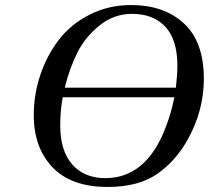

<svg xmlns="http://www.w3.org/2000/svg" viewBox="-20 -727 829 762"><path d="M114 -270Q114 -352 140 -429.5Q166 -507 213.5 -569Q261 -631 336 -669Q411 -707 500 -707Q631 -707 710 -634Q789 -561 789 -414Q789 -289 726 -175Q678 -88 603.5 -36.5Q529 15 407 15Q263 15 188.5 -63Q114 -141 114 -270ZM219 -230Q219 -128 267 -74Q315 -20 398 -20Q560 -20 637 -220Q660 -280 672 -341H229Q219 -287 219 -230ZM237 -379H678Q684 -430 684 -466Q684 -569 636.5 -620.5Q589 -672 504 -672Q432 -672 375 -626Q318 -580 287 -518Q256 -456 237 -379Z"/></svg>

Font: Heuristica
Style: Italic
Weight: 400
Italic angle: -13°
Version: Version 1.0.2